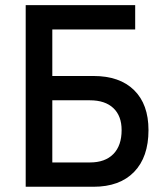

<svg xmlns="http://www.w3.org/2000/svg" viewBox="-20 -713 626 733"><path d="M78.1 0V-693.4H496.1V-600.6H179.7V-422.9H336.9Q437 -422.9 491.9 -368.9Q546.9 -314.9 546.9 -216.3Q546.9 -113.3 491.9 -56.6Q437 0 336.9 0ZM179.7 -92.8H323.2Q381.3 -92.8 412.8 -125Q444.3 -157.2 444.3 -216.3Q444.3 -270.5 412.8 -300.3Q381.3 -330.1 323.2 -330.1H179.7Z"/></svg>

Font: Cascadia Mono PL
Style: Regular
Weight: 400
Monospace: yes
Designer: Aaron Bell
Foundry: Saja Typeworks
Version: Version 2404.023; ttfautohint (v1.8.4)